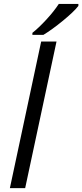

<svg xmlns="http://www.w3.org/2000/svg" viewBox="-20 -975 426 995"><path d="M193.4 -759.8H272.9L110.4 0H31.2ZM284.7 -954.6H386.2V-944.3Q362.8 -914.1 306.2 -867.7Q249.5 -821.3 205.1 -794.4H147.9V-804.7Q180.7 -830.6 220.2 -873.5Q259.8 -916.5 284.7 -954.6Z"/></svg>

Font: Viking Open Sans
Style: Italic
Weight: 400
Italic angle: -12°
Foundry: Ascender Corporation
Version: Version 2.000